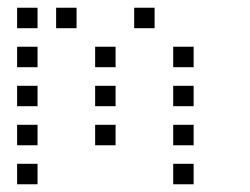

<svg xmlns="http://www.w3.org/2000/svg" viewBox="-20 -496 640 492"><path d="M24.8 -476.2Q23.8 -476.2 23.8 -476.2Q23.8 -476.2 23.8 -475.2V-424.8Q23.8 -423.8 23.8 -423.8Q23.8 -423.8 24.8 -423.8H75.2Q76.2 -423.8 76.2 -423.8Q76.2 -423.8 76.2 -424.8V-475.2Q76.2 -476.2 76.2 -476.2Q76.2 -476.2 75.2 -476.2ZM124.8 -476.2Q123.8 -476.2 123.8 -476.2Q123.8 -476.2 123.8 -475.2V-424.8Q123.8 -423.8 123.8 -423.8Q123.8 -423.8 124.8 -423.8H175.2Q176.2 -423.8 176.2 -423.8Q176.2 -423.8 176.2 -424.8V-475.2Q176.2 -476.2 176.2 -476.2Q176.2 -476.2 175.2 -476.2ZM324.8 -476.2Q323.8 -476.2 323.8 -476.2Q323.8 -476.2 323.8 -475.2V-424.8Q323.8 -423.8 323.8 -423.8Q323.8 -423.8 324.8 -423.8H375.2Q376.2 -423.8 376.2 -423.8Q376.2 -423.8 376.2 -424.8V-475.2Q376.2 -476.2 376.2 -476.2Q376.2 -476.2 375.2 -476.2ZM24.8 -376.2Q23.8 -376.2 23.8 -376.2Q23.8 -376.2 23.8 -375.2V-324.8Q23.8 -323.8 23.8 -323.8Q23.8 -323.8 24.8 -323.8H75.2Q76.2 -323.8 76.2 -323.8Q76.2 -323.8 76.2 -324.8V-375.2Q76.2 -376.2 76.2 -376.2Q76.2 -376.2 75.2 -376.2ZM224.8 -376.2Q223.8 -376.2 223.8 -376.2Q223.8 -376.2 223.8 -375.2V-324.8Q223.8 -323.8 223.8 -323.8Q223.8 -323.8 224.8 -323.8H275.2Q276.2 -323.8 276.2 -323.8Q276.2 -323.8 276.2 -324.8V-375.2Q276.2 -376.2 276.2 -376.2Q276.2 -376.2 275.2 -376.2ZM424.8 -376.2Q423.8 -376.2 423.8 -376.2Q423.8 -376.2 423.8 -375.2V-324.8Q423.8 -323.8 423.8 -323.8Q423.8 -323.8 424.8 -323.8H475.2Q476.2 -323.8 476.2 -323.8Q476.2 -323.8 476.2 -324.8V-375.2Q476.2 -376.2 476.2 -376.2Q476.2 -376.2 475.2 -376.2ZM24.8 -276.2Q23.8 -276.2 23.8 -276.2Q23.8 -276.2 23.8 -275.2V-224.8Q23.8 -223.8 23.8 -223.8Q23.8 -223.8 24.8 -223.8H75.2Q76.2 -223.8 76.2 -223.8Q76.2 -223.8 76.2 -224.8V-275.2Q76.2 -276.2 76.2 -276.2Q76.2 -276.2 75.2 -276.2ZM224.8 -276.2Q223.8 -276.2 223.8 -276.2Q223.8 -276.2 223.8 -275.2V-224.8Q223.8 -223.8 223.8 -223.8Q223.8 -223.8 224.8 -223.8H275.2Q276.2 -223.8 276.2 -223.8Q276.2 -223.8 276.2 -224.8V-275.2Q276.2 -276.2 276.2 -276.2Q276.2 -276.2 275.2 -276.2ZM424.8 -276.2Q423.8 -276.2 423.8 -276.2Q423.8 -276.2 423.8 -275.2V-224.8Q423.8 -223.8 423.8 -223.8Q423.8 -223.8 424.8 -223.8H475.2Q476.2 -223.8 476.2 -223.8Q476.2 -223.8 476.2 -224.8V-275.2Q476.2 -276.2 476.2 -276.2Q476.2 -276.2 475.2 -276.2ZM24.8 -176.2Q23.8 -176.2 23.8 -176.2Q23.8 -176.2 23.8 -175.2V-124.8Q23.8 -123.8 23.8 -123.8Q23.8 -123.8 24.8 -123.8H75.2Q76.2 -123.8 76.2 -123.8Q76.2 -123.8 76.2 -124.8V-175.2Q76.2 -176.2 76.2 -176.2Q76.2 -176.2 75.2 -176.2ZM224.8 -176.2Q223.8 -176.2 223.8 -176.2Q223.8 -176.2 223.8 -175.2V-124.8Q223.8 -123.8 223.8 -123.8Q223.8 -123.8 224.8 -123.8H275.2Q276.2 -123.8 276.2 -123.8Q276.2 -123.8 276.2 -124.8V-175.2Q276.2 -176.2 276.2 -176.2Q276.2 -176.2 275.2 -176.2ZM424.8 -176.2Q423.8 -176.2 423.8 -176.2Q423.8 -176.2 423.8 -175.2V-124.8Q423.8 -123.8 423.8 -123.8Q423.8 -123.8 424.8 -123.8H475.2Q476.2 -123.8 476.2 -123.8Q476.2 -123.8 476.2 -124.8V-175.2Q476.2 -176.2 476.2 -176.2Q476.2 -176.2 475.2 -176.2ZM24.8 -76.2Q23.8 -76.2 23.8 -76.2Q23.8 -76.2 23.8 -75.2V-24.8Q23.8 -23.8 23.8 -23.8Q23.8 -23.8 24.8 -23.8H75.2Q76.2 -23.8 76.2 -23.8Q76.2 -23.8 76.2 -24.8V-75.2Q76.2 -76.2 76.2 -76.2Q76.2 -76.2 75.2 -76.2ZM424.8 -76.2Q423.8 -76.2 423.8 -76.2Q423.8 -76.2 423.8 -75.2V-24.8Q423.8 -23.8 423.8 -23.8Q423.8 -23.8 424.8 -23.8H475.2Q476.2 -23.8 476.2 -23.8Q476.2 -23.8 476.2 -24.8V-75.2Q476.2 -76.2 476.2 -76.2Q476.2 -76.2 475.2 -76.2Z"/></svg>

Font: Doto Black
Style: Regular
Weight: 900
Monospace: yes
Version: Version 1.000